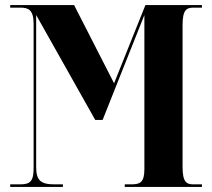

<svg xmlns="http://www.w3.org/2000/svg" viewBox="-20 -734 831 754"><path d="M20 0H227V-10H194C139 -10 122 -26 122 -79V-675L354 -263H383L547 -675V-70C547 -17 530 -10 494 -10H470V0H773V-10H740C713 -10 697 -18 697 -78V-636C697 -696 713 -704 740 -704H773V-714H551L428 -407L271 -714H20V-704H60C91 -704 112 -696 112 -640V-74C112 -24 100 -10 60 -10H20Z"/></svg>

Font: Noto Serif Display Condensed Extra
Style: Regular
Weight: 800
Width: 3
Designer: Monotype Design Team
Foundry: Monotype Imaging Inc.
Version: Version 1.900